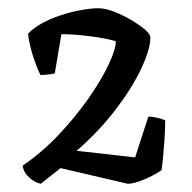

<svg xmlns="http://www.w3.org/2000/svg" viewBox="-20 -790 466 466"><path d="M79 -344Q64 -347 50.5 -359.5Q37 -372 35 -388Q82 -420 123 -463.5Q164 -507 195 -551.5Q226 -596 243.5 -633Q261 -670 261 -690Q238 -697 199 -702Q160 -707 129 -707L113 -612Q106 -610 95.5 -609Q85 -608 78 -608Q68 -629 59.5 -656Q51 -683 48 -708Q61 -722 82 -733.5Q103 -745 127.5 -753Q152 -761 176.5 -765.5Q201 -770 219 -770Q235 -770 256 -762Q277 -754 297.5 -742Q318 -730 331.5 -718.5Q345 -707 345 -699Q345 -671 323 -624Q301 -577 261 -524.5Q221 -472 166 -424L308 -408L340 -507Q349 -507 362 -504Q375 -501 381 -498Q381 -479 379.5 -455.5Q378 -432 376 -411Q374 -390 372 -377Q364 -371 348.5 -363Q333 -355 317 -349.5Q301 -344 290 -344L127 -382Z"/></svg>

Font: Texturina 12pt
Style: Regular
Weight: 400
Designer: Guillermo Torres Carreño
Foundry: Omnibus-Type
Version: Version 1.002